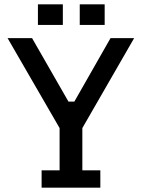

<svg xmlns="http://www.w3.org/2000/svg" viewBox="-20 -866 654 886"><path d="M172 -80H255V-275L15 -690H128L296 -397H323L490 -690H599L360 -275V-80H443V0H172ZM155 -846H270V-751H155ZM348 -846H463V-751H348Z"/></svg>

Font: Mozilla Headline BETA
Style: Regular
Weight: 400
Designer: Studio DRAMA
Foundry: Studio DRAMA
Version: Version 0.100